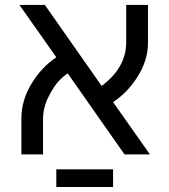

<svg xmlns="http://www.w3.org/2000/svg" viewBox="-20 -620 680 771"><path d="M206.1 60.1H434.1V130.9H206.1ZM574.2 -446.8Q574.2 -379.4 533.7 -314Q493.2 -249 434.1 -210L582 0H480L252 -325.2Q234.4 -314 215.8 -294.4Q196.8 -274.4 174.8 -231.4Q152.8 -188.5 152.8 -141.1V0H65.9V-144Q65.9 -216.8 106 -283.2Q146.5 -350.1 206.1 -390.1L58.1 -600.1H160.2L388.2 -274.9Q486.8 -348.6 486.8 -450.2V-600.1H574.2Z"/></svg>

Font: Miedinger*
Style: Book
Weight: 400
Version: Version 001.000